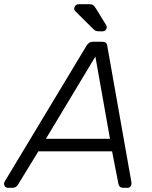

<svg xmlns="http://www.w3.org/2000/svg" viewBox="-56 -900 729 920"><path d="M-17 0Q-30 0 -34.5 -10.5Q-39 -21 -33 -31L358 -680Q364 -690 371.5 -695Q379 -700 391 -700H433Q445 -700 451 -695Q457 -690 458 -680L573 -31Q576 -16 570.5 -8Q565 0 555 0H534Q525 0 519 -5Q513 -10 511 -21L481 -175H128L30 -15Q26 -8 19 -4Q12 0 5 0ZM164 -235H471L401 -629ZM421 -750Q411 -750 405 -751.5Q399 -753 392 -760L305 -846Q298 -853 300 -862Q304 -880 323 -880H369Q384 -880 389.5 -876Q395 -872 402 -862L453 -779Q457 -772 455 -766Q451 -750 436 -750Z"/></svg>

Font: Rubik Light
Style: Italic
Weight: 300
Italic angle: -12°
Designer: Hubert and Fischer
Foundry: Hubert and Fischer
Version: Version 2.300;gftools[0.9.30]